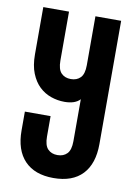

<svg xmlns="http://www.w3.org/2000/svg" viewBox="-81 -755 578 816"><g transform="rotate(10 207.5 -347.0)"><path d="M375 -701V-169Q375 -84 332 -38.5Q289 7 207 7Q126 7 82.5 -38.5Q39 -84 39 -169V-250H150V-162Q150 -124 165.5 -108Q181 -92 207 -92Q233 -92 248.5 -108Q264 -124 264 -162V-343Q243 -320 197 -320Q167 -320 138.5 -330Q110 -340 88 -361Q66 -382 52.5 -415.5Q39 -449 39 -497V-701H150V-490Q150 -452 165.5 -436Q181 -420 207 -420Q233 -420 248.5 -436Q264 -452 264 -490V-701Z"/></g></svg>

Font: Bebas Neue Bold
Style: Regular
Weight: 700
Designer: Ryoichi Tsunekawa & LGV (GE)
Foundry: Free Software Foundation, Inc.
Version: Version 1.003 August 13, 2016